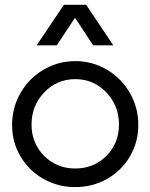

<svg xmlns="http://www.w3.org/2000/svg" viewBox="-20 -763 620 791"><path d="M29.8 -248Q29.8 -319.8 64.7 -380.4Q99.6 -440.9 159.7 -476.1Q219.7 -511.2 290 -511.2Q360.4 -511.2 420.2 -476.1Q480 -440.9 514.9 -380.4Q549.8 -319.8 549.8 -248Q549.8 -176.8 514.9 -117.9Q480 -59.1 420.4 -25.6Q360.8 7.8 290 7.8Q219.2 7.8 159.7 -25.6Q100.1 -59.1 64.9 -117.9Q29.8 -176.8 29.8 -248ZM109.9 -250Q109.9 -172.9 161.9 -120.8Q213.9 -68.8 290 -68.8Q366.2 -68.8 418.2 -120.8Q470.2 -172.9 470.2 -250Q470.2 -327.6 418 -382.3Q365.7 -437 290 -437Q214.4 -437 162.1 -382.3Q109.9 -327.6 109.9 -250ZM130.9 -576.2 243.2 -743.2H335L446.8 -576.2H363.8L289.1 -689.9L213.9 -576.2Z"/></svg>

Font: Human Sans
Style: Regular
Weight: 400
Designer: Tim Radville
Foundry: Continuum
Version: Version 1.000;FEAKit 1.0